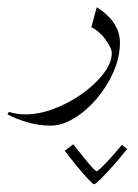

<svg xmlns="http://www.w3.org/2000/svg" viewBox="-76 -188 373 518"><path d="M-55.7 120.6 -52.2 113.8Q-30.8 120.6 -7.8 120.6Q30.8 120.6 71.5 104.7Q112.3 88.9 147.2 63.7Q182.1 38.6 203.9 9.8Q225.6 -19 225.6 -44.9Q225.6 -57.6 209.5 -80.3Q193.4 -103 170.4 -114.7L185.1 -168.5Q247.6 -128.4 247.6 -73.2Q247.6 -33.7 230.2 5.9Q212.9 45.4 184.8 78.4Q156.7 111.3 124 131.1Q91.3 150.9 61 150.9Q27.8 150.9 -3.2 141.6Q-34.2 132.3 -55.7 120.6ZM98.6 218.8 121.6 201.2Q134.3 216.8 147.7 233.9Q161.1 251 171.6 262.5Q182.1 273.9 185.1 273.9Q187.5 273.9 199 262.7Q210.4 251.5 225.3 234.9Q240.2 218.3 252.9 202.6L267.1 213.9Q249 236.8 229.5 258.8Q210 280.8 195.6 294.9Q181.2 309.1 177.7 309.1Q174.8 309.1 160.9 294.2Q147 279.3 129.6 258.1Q112.3 236.8 98.6 218.8Z"/></svg>

Font: Lateef ExtraLight
Style: Regular
Weight: 200
Designer: SIL International
Foundry: SIL International
Version: Version 4.200